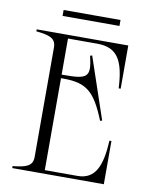

<svg xmlns="http://www.w3.org/2000/svg" viewBox="-90 -886 769 954"><g transform="rotate(10 295.0 -409.0)"><path d="M347 -682C453 -682 483 -615 490 -482H500V-700H38V-690C103 -683 138 -674 138 -626V-74C138 -26 103 -17 38 -10V0H500V-218H490C483 -93 456 -18 364 -18H199V-482H210C328 -482 371 -446 427 -307L437 -310L332 -620L322 -617C347 -512 330 -500 210 -500H199V-682ZM153 -818V-788H440V-818Z"/></g></svg>

Font: Sprat Condensed Light
Style: Regular
Weight: 300
Width: 3
Designer: Ethan Nakache
Foundry: Collletttivo
Version: Version 2.000;Glyphs 3.2 (3217)